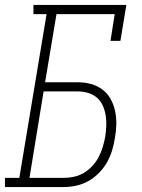

<svg xmlns="http://www.w3.org/2000/svg" viewBox="-54 -755 574 775"><path d="M-34 0V-37H24L134 -698H81V-735H456L432 -590H392L409 -698H174L128 -423H259Q287 -423 313 -416Q339 -409 359.5 -393.5Q380 -378 392.5 -355.5Q405 -333 410.5 -307Q416 -281 415.5 -253.5Q415 -226 410 -199Q406 -173 398.5 -148Q391 -123 378 -100Q365 -77 345.5 -57Q326 -37 302.5 -24Q279 -11 253.5 -5.5Q228 0 203 0ZM65 -37H203Q223 -37 244.5 -41.5Q266 -46 285 -57.5Q304 -69 319.5 -86Q335 -103 345 -122.5Q355 -142 361 -162.5Q367 -183 371 -204Q374 -226 375 -247.5Q376 -269 372.5 -290Q369 -311 360.5 -329.5Q352 -348 337 -361Q322 -374 301.5 -380Q281 -386 259 -386H122Z"/></svg>

Font: Iosevka Curly Slab XLtObl
Style: Regular
Weight: 200
Italic angle: -9°
Monospace: yes
Designer: Belleve Invis
Foundry: Belleve Invis
Version: Version 11.1.0; ttfautohint (v1.8.3)